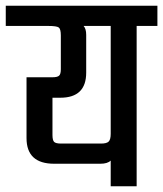

<svg xmlns="http://www.w3.org/2000/svg" viewBox="-56 -646 566 666"><path d="M490 -626V-556H418V0H328V-89Q317 -78 292 -78H132Q36 -78 36 -167V-378H126Q143 -378 149 -383.5Q155 -389 155 -406V-523Q155 -545 148 -550.5Q141 -556 111 -556H-36V-626ZM328 -182V-556H234Q243 -546 243 -525V-394Q243 -307 153 -307H126V-178Q126 -159 132 -153.5Q138 -148 156 -148H294Q314 -148 321 -155Q328 -162 328 -182Z"/></svg>

Font: Teko Regular
Style: Regular
Weight: 400
Designer: Manushi Parikh, Jonny Pinhorn
Foundry: Indian Type Foundry
Version: Version 1.105;PS 1.0;hotconv 1.0.78;makeotf.lib2.5.61930; tt